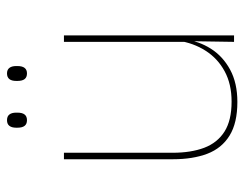

<svg xmlns="http://www.w3.org/2000/svg" viewBox="-95 -593 698 548"><g transform="rotate(-90 254.0 -319.0)"><path d="M92 -485.5V-175.5Q92 -123 106.2 -85.2Q120.5 -47.5 152.5 -27.2Q184.5 -7 238 -7Q288 -7 324.5 -26.8Q361 -46.5 383.2 -81.2Q405.5 -116 412 -160.5L421 -141.5H415.5Q411 -101 389.2 -66.5Q367.5 -32 329.2 -11.2Q291 9.5 237 9.5Q177 9.5 141 -12.8Q105 -35 89.2 -76.2Q73.5 -117.5 73.5 -174.5V-485.5ZM427 -485.5V0H408.5L410.5 -127H408.5V-485.5ZM185 -591Q174 -591 168.8 -597.8Q163.5 -604.5 163.5 -618.5V-621.5Q163.5 -634.5 168.8 -641.2Q174 -648 185 -648Q196 -648 201.2 -641.2Q206.5 -634.5 206.5 -621.5V-618.5Q206.5 -604.5 201.2 -597.8Q196 -591 185 -591ZM318.5 -591Q307.5 -591 302.2 -597.8Q297 -604.5 297 -618.5V-621.5Q297 -634.5 302.2 -641.2Q307.5 -648 318.5 -648Q329 -648 334.2 -641.2Q339.5 -634.5 339.5 -621.5V-618.5Q339.5 -604.5 334.2 -597.8Q329 -591 318.5 -591Z"/></g></svg>

Font: Anek Gujarati Medium Thin
Style: Regular
Weight: 250
Version: Version 1.003